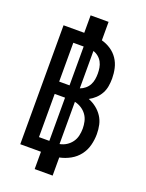

<svg xmlns="http://www.w3.org/2000/svg" viewBox="-173 -925 846 1115"><g transform="rotate(20 250.0 -368.0)"><path d="M187 107V0H59V-735H187V-843H298V-729Q328 -721 354.5 -703.5Q381 -686 398.5 -660Q416 -634 423 -603Q430 -572 430 -541Q430 -517 426 -493Q422 -469 410.5 -448Q399 -427 381.5 -410.5Q364 -394 343 -383Q369 -373 391.5 -355.5Q414 -338 429.5 -314.5Q445 -291 451 -263.5Q457 -236 457 -207Q457 -172 448 -137.5Q439 -103 417.5 -75Q396 -47 364.5 -29.5Q333 -12 298 -5V107ZM147 -419H211V-659H147ZM273 -423Q290 -429 304.5 -441Q319 -453 327.5 -469Q336 -485 339 -503Q342 -521 342 -539Q342 -557 339 -575Q336 -593 327.5 -609Q319 -625 304.5 -637Q290 -649 273 -654ZM147 -76H211V-343H147ZM273 -79Q295 -83 314 -95Q333 -107 346 -125Q359 -143 364 -165Q369 -187 369 -209Q369 -231 364 -253Q359 -275 346 -293Q333 -311 314 -323Q295 -335 273 -340Z"/></g></svg>

Font: Iosevka Algr
Style: Bold
Weight: 700
Monospace: yes
Designer: Belleve Invis
Foundry: Belleve Invis
Version: Version 26.0.2; ttfautohint (v1.8.3)